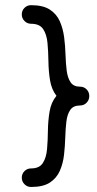

<svg xmlns="http://www.w3.org/2000/svg" viewBox="-20 -746 384 757"><path d="M332 -367.2Q332 -352.1 321.5 -341.1Q311 -330.1 295.4 -330.1Q269 -330.1 257.1 -312.7Q245.1 -295.4 241.7 -266.6Q238.3 -237.8 237.3 -203.6Q236.3 -169.4 232.4 -135.3Q228.5 -101.1 215.8 -72.3Q203.1 -43.5 176.5 -26.1Q149.9 -8.8 102.5 -8.8Q87.4 -8.8 76.7 -19.5Q65.9 -30.3 65.9 -45.4Q65.9 -61 76.7 -71.5Q87.4 -82 102.5 -82Q135.3 -82 148.9 -103.3Q162.6 -124.5 165.5 -158.2Q168.5 -191.9 168.9 -231Q169.4 -270 175.5 -306.4Q181.6 -342.8 202.6 -368.2Q183.1 -393.6 177.2 -429.7Q171.4 -465.8 170.9 -504.6Q170.4 -543.5 167.2 -576.9Q164.1 -610.4 150.1 -631.3Q136.2 -652.3 102.5 -652.3Q87.4 -652.3 76.7 -663.1Q65.9 -673.8 65.9 -689Q65.9 -704.6 76.7 -715.1Q87.4 -725.6 102.5 -725.6Q149.4 -725.6 176.3 -708.3Q203.1 -690.9 215.8 -662.1Q228.5 -633.3 232.9 -599.1Q237.3 -564.9 238.3 -530.8Q239.3 -496.6 242.9 -467.8Q246.6 -439 258.3 -421.6Q270 -404.3 295.4 -404.3Q311 -404.3 321.5 -393.6Q332 -382.8 332 -367.2Z"/></svg>

Font: Mikhak-DS1-FD Regular
Style: Regular
Weight: 400
Designer: Amin Abedi
Version: Version 3.2